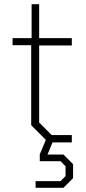

<svg xmlns="http://www.w3.org/2000/svg" viewBox="-20 -680 413 917"><path d="M329 104V171L283 217H150V185H269L293 161V114L269 90H170V57L199 -12L129 -82V-464H40V-498H131V-660H167V-498H323V-463H167V-95L227 -35H323V0H231L207 58H283Z"/></svg>

Font: Chakra Petch ExtraLight
Style: Regular
Weight: 275
Designer: Katatrad Aksorn Co.,Ltd.
Foundry: Cadson Demak Co.,Ltd.
Version: Version 1.000; ttfautohint (v1.6)